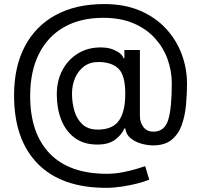

<svg xmlns="http://www.w3.org/2000/svg" viewBox="-20 -720 976 932"><path d="M495.7 191.8Q278.4 191.8 163.4 74.9Q48.3 -41.9 48.3 -257.1Q48.3 -395.6 100.5 -494.9Q152.7 -594.1 250.7 -647.2Q348.7 -700.3 485.8 -700.3Q585.6 -700.3 660.7 -667.8Q735.8 -635.3 786.4 -580.1Q837 -524.9 862.4 -456Q887.8 -387.1 887.8 -313.9Q887.8 -262.4 882.8 -209.5Q877.8 -156.6 861.9 -112.4Q845.9 -68.2 812.7 -41.2Q779.5 -14.2 723 -14.2Q698.2 -14.2 668.3 -22Q638.5 -29.8 615.4 -47.9Q592.3 -66.1 588.1 -96.6H583.8Q571 -65.7 537.5 -41Q503.9 -16.3 443.2 -18.5Q381.4 -20.6 339.7 -53.1Q297.9 -85.6 276.8 -139.7Q255.7 -193.9 255.7 -261.4Q255.7 -325.3 280.4 -374.5Q305 -423.7 347.5 -453.3Q389.9 -483 443.2 -488.6Q496.4 -494 534.3 -477.5Q572.1 -460.9 579.5 -437.5H583.8V-477.3H659.1V-156.2Q659.1 -126.4 675.8 -103.7Q692.5 -81 724.4 -81Q778.8 -81 796.3 -137.4Q813.9 -193.9 813.9 -315.3Q813.9 -375 793.7 -431.8Q773.4 -488.6 732.4 -534.1Q691.4 -579.5 628.9 -606.5Q566.4 -633.5 481.5 -633.5Q370 -633.5 290.5 -588.1Q210.9 -542.6 168.7 -457.7Q126.4 -372.9 126.4 -254.3Q126.4 -73.2 221.4 25.2Q316.4 123.6 498.6 123.6Q537.6 123.6 575.6 116.1Q613.6 108.7 642.8 99.8Q671.9 90.9 684.7 86.6L704.5 152Q682.5 161.2 647.2 170.5Q611.9 179.7 571.9 185.7Q532 191.8 495.7 191.8ZM454.5 -90.9Q525.9 -90.9 557 -134.1Q588.1 -177.2 588.1 -265.6Q588.1 -355.1 554.7 -387.1Q521.3 -419 457.4 -419Q416.9 -419 388.3 -397.9Q359.7 -376.8 344.6 -341.8Q329.5 -306.8 329.5 -265.6Q329.5 -220.2 341.6 -180.2Q353.7 -140.3 381 -115.6Q408.4 -90.9 454.5 -90.9Z"/></svg>

Font: Inter Zeller
Style: Regular
Weight: 400
Designer: Rasmus Andersson; Joe Bland
Foundry: zeller
Version: Version 3.015;git-dec3a8cb1